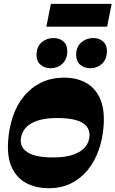

<svg xmlns="http://www.w3.org/2000/svg" viewBox="-20 -977 608 1011"><path d="M238 14Q169.5 14 118.9 -12.6Q68.3 -39.3 42.5 -94.4Q16.8 -149.5 22.8 -234.5Q27.3 -303.2 47.9 -363.9Q68.5 -424.5 105.8 -470.1Q143 -515.7 196.3 -541.9Q249.5 -568 319.3 -568Q382.3 -568 430.7 -542.2Q479.2 -516.5 505.2 -461.7Q531.2 -407 526 -319Q521.5 -249.3 500.4 -188.6Q479.3 -128 442.3 -82.4Q405.3 -36.8 354 -11.4Q302.8 14 238 14ZM260.7 -148Q324.5 -148 366.3 -162.9Q408 -177.7 429.3 -203.9Q450.5 -230 451.3 -263.5Q452.8 -308 411.3 -331.8Q369.8 -355.5 280 -355.5Q215.8 -355.5 174 -340.5Q132.2 -325.5 111.6 -299.5Q91 -273.5 89.2 -240.2Q87.7 -196.7 129.4 -172.4Q171 -148 260.7 -148ZM246.3 -617.8Q214.5 -617.8 193.4 -636.3Q172.3 -654.8 172.3 -688Q172.3 -730.5 198.9 -753.6Q225.5 -776.7 261.3 -776.7Q293.5 -776.7 313.9 -759Q334.2 -741.2 334.2 -708.5Q334.2 -665.3 308.6 -641.5Q283 -617.8 246.3 -617.8ZM455 -617.8Q423.3 -617.8 402.1 -636.3Q381 -654.8 381 -688Q381 -730.5 408 -753.6Q435 -776.7 470.7 -776.7Q502.2 -776.7 522.6 -759Q543 -741.2 543 -708.5Q543 -665.3 517.4 -641.5Q491.7 -617.8 455 -617.8ZM224 -836.5 248 -956.7H568L544 -836.5Z"/></svg>

Font: Savate ExtraLight
Style: Italic
Weight: 200
Italic angle: -11°
Designer: Max Esnée
Foundry: Plomb Type
Version: Version 2.000